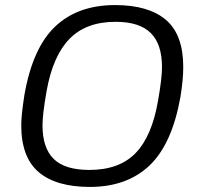

<svg xmlns="http://www.w3.org/2000/svg" viewBox="-20 -718 771 750"><path d="M331.1 12.2Q199.2 12.2 131.1 -45.7Q63 -103.5 63 -229Q63 -267.6 75.2 -346.2Q107.4 -531.2 195.8 -614.7Q284.2 -698.2 429.2 -698.2Q560.5 -698.2 628.2 -640.4Q695.8 -582.5 695.8 -457Q695.8 -406.7 685.1 -340.8Q652.3 -155.3 564 -71.5Q475.6 12.2 331.1 12.2ZM329.1 -54.2Q446.3 -54.2 510 -120.4Q573.7 -186.5 597.2 -324.2Q612.8 -411.1 612.8 -456.1Q612.8 -545.4 568.8 -589.1Q524.9 -632.8 431.2 -632.8Q316.4 -632.8 251.5 -566.2Q186.5 -499.5 162.1 -362.8Q146 -271 146 -229Q146 -140.1 189.7 -97.2Q233.4 -54.2 329.1 -54.2Z"/></svg>

Font: Archivo Expanded Light
Style: Italic
Weight: 300
Width: 7
Italic angle: -10°
Designer: Hector Gatti
Foundry: Omnibus-Type
Version: Version 2.001